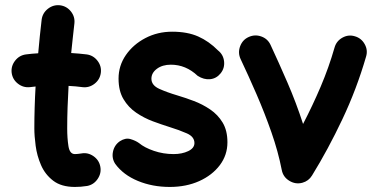

<svg xmlns="http://www.w3.org/2000/svg" viewBox="-20 -679 1485 756"><path d="M377 -392.1Q373.5 -365.7 352.1 -349.1Q330.6 -332.5 304.2 -335.9Q278.8 -339.4 250 -340.8Q247.6 -299.3 246.1 -257.3Q244.6 -215.3 244.6 -173.3Q244.6 -134.8 249.5 -103.5Q254.4 -72.3 274.9 -72.3Q284.2 -72.3 299.8 -74.7Q325.7 -79.6 347.9 -64.2Q370.1 -48.8 375 -22.9Q379.9 2.9 364.5 25.6Q349.1 48.3 323.2 53.2Q310.1 55.2 298.1 56.2Q286.1 57.1 274.9 57.1Q221.7 57.1 189.7 32.7Q157.7 8.3 141.6 -28.8Q125.5 -65.9 120.4 -105Q115.2 -144 115.2 -173.3Q115.2 -215.3 116.5 -256.6Q117.7 -297.9 120.1 -338.4Q108.9 -337.4 98.1 -335.9Q71.8 -333 50.5 -349.6Q29.3 -366.2 25.9 -392.6Q22.9 -418.9 39.6 -440.2Q56.2 -461.4 82.5 -464.8Q105.5 -467.8 130.4 -469.2Q133.3 -502.4 136.7 -535.6Q140.1 -568.8 144 -601.6Q147.5 -627.9 168.7 -644.5Q189.9 -661.1 216.3 -658.2Q242.7 -654.8 259.3 -633.8Q275.9 -612.8 272.9 -586.4Q269.5 -557.1 266.4 -528.1Q263.2 -499 260.3 -470.2Q292 -468.3 320.8 -464.8Q347.2 -461.4 363.8 -439.9Q380.4 -418.5 377 -392.1Z M848.6 -390.1Q832 -369.6 807.4 -367.2Q782.7 -364.7 758.3 -380.4Q711.9 -424.3 652.8 -424.3Q619.6 -424.3 597.9 -408.2Q576.2 -392.1 576.2 -369.1Q576.2 -343.3 606.9 -329.3Q637.7 -315.4 677.2 -303.7Q708.5 -294.4 742.9 -281.5Q777.3 -268.6 807.6 -248Q837.9 -227.5 856.7 -196.3Q875.5 -165 875.5 -118.7Q875.5 -68.4 845.5 -28.6Q815.4 11.2 764.2 34.2Q712.9 57.1 648.4 57.1Q580.1 57.1 522.9 33.4Q465.8 9.8 434.1 -33.2Q419.4 -55.2 424.8 -81.5Q430.2 -107.9 452.1 -123Q474.1 -137.2 493.9 -131.3Q513.7 -125.5 527.3 -115.7Q548.8 -97.7 585.9 -85Q623 -72.3 663.6 -72.3Q696.8 -72.3 721.2 -84Q745.6 -95.7 745.6 -115.7Q745.6 -140.6 715.8 -153.8Q686 -167 647.9 -178.7Q616.7 -188.5 581.8 -201.4Q546.9 -214.4 516.1 -235.4Q485.4 -256.3 466.1 -288.8Q446.8 -321.3 446.8 -369.6Q446.8 -420.4 475.6 -462.2Q504.4 -503.9 552.5 -529.1Q600.6 -554.2 657.7 -554.2Q717.8 -554.2 760.3 -535.4Q802.7 -516.6 838.4 -480.5Q859.4 -463.9 862.3 -437.3Q865.2 -410.6 848.6 -390.1Z M959 -533.2Q983.4 -544.4 1008.8 -535.4Q1034.2 -526.4 1045.4 -502Q1077.1 -434.1 1111.8 -354Q1146.5 -273.9 1173.3 -190.9Q1210.4 -262.2 1242.7 -337.9Q1274.9 -413.6 1297.4 -492.2Q1304.7 -517.6 1328.4 -530.8Q1352.1 -543.9 1377.4 -536.1Q1402.8 -528.8 1416 -505.1Q1429.2 -481.4 1421.4 -456.1Q1384.3 -328.1 1328.1 -209.5Q1272 -90.8 1208.5 12.2Q1195.3 33.7 1170.9 40.5Q1144 47.9 1119.4 33Q1094.7 18.1 1089.4 -9.8Q1075.2 -82.5 1048.6 -158.4Q1022 -234.4 990 -308.1Q958 -381.8 927.2 -446.8Q916 -471.2 925.5 -496.8Q935.1 -522.5 959 -533.2Z"/></svg>

Font: Mikhak-DS2-FD Bold
Style: Regular
Weight: 700
Designer: Amin Abedi
Version: Version 3.4